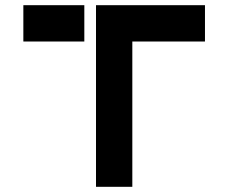

<svg xmlns="http://www.w3.org/2000/svg" viewBox="-20 -720 880 740"><path d="M770 -700H350V0H490V-560H770ZM70 -560H305V-700H70Z"/></svg>

Font: Abstante
Style: Regular
Weight: 500
Designer: Valerio Brotto (Silverblur_type)
Version: Version 1.000;Glyphs 3.1.2 (3151)